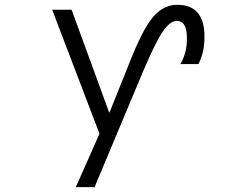

<svg xmlns="http://www.w3.org/2000/svg" viewBox="-20 -560 1040 800"><path d="M436.5 -91.8 517.6 -293.9Q574.2 -438.5 617.7 -489.3Q661.1 -540 718.8 -540Q832 -540 832 -407.2Q832 -340.8 806.6 -293H731.4Q759.8 -339.8 758.8 -402.3Q758.8 -473.6 715.8 -472.7Q689.5 -472.7 659.7 -430.7Q629.9 -388.7 577.1 -264.6L374 219.7H295.9L394.5 -2.9L197.3 -519.5H278.3L434.6 -91.8Z"/></svg>

Font: GenEi Gothic M SemiLight
Style: Regular
Weight: 350
Designer: o_tamon (Modified); [Source Han Sans]
Ryoko NISHIZUKA  (kana & ideographs); Paul D. Hunt (Latin, Greek & Cyrillic); Wenl
Version: Version 1.1a;Original Version 1.004